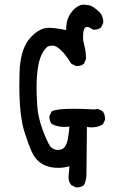

<svg xmlns="http://www.w3.org/2000/svg" viewBox="-20 -817 540 835"><path d="M316 -2H310L290 -12Q278 -26 278 -47L282 -94Q258 -87 233 -87Q150 -87 118 -157Q104 -188 87 -241Q64 -312 64 -448L65 -501Q68 -607 114 -655Q152 -696 192 -696Q220 -696 268 -686V-692Q268 -738 295 -769Q319 -797 346 -797Q350 -797 367.5 -794Q385 -791 415 -762Q429 -744 429 -722V-717L419 -697Q407 -688 390 -688H384Q368 -700 359 -700Q341 -700 341 -656Q341 -639 347.5 -616Q354 -593 354 -560L345 -540Q333 -530 316 -530H310L290 -540Q241 -619 207 -619Q204 -619 192.5 -616.5Q181 -614 166 -589Q139 -544 139 -433Q139 -405 142 -357Q147 -282 191 -193Q204 -165 233 -165Q251 -165 261 -177.5Q271 -190 275.5 -215.5Q280 -241 282 -267Q271 -265 260 -265Q229 -265 205 -278Q195 -290 195 -307V-313L205 -333Q227 -344 302 -344Q339 -344 390 -341L407 -343L427 -333Q437 -318 437 -299V-296L427 -276Q405 -263 378 -263Q368 -263 358 -265Q356 -88 356 -60.5Q356 -33 345 -12Q333 -2 316 -2Z"/></svg>

Font: Xiaolai SC
Style: Regular
Weight: 400
Designer: Nozomi Seto 瀬戸のぞみ
Version: Version 3.11;December 4, 2020;FontCreator 13.0.0.2613 64-bit